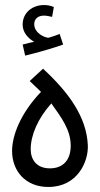

<svg xmlns="http://www.w3.org/2000/svg" viewBox="-20 -740 397 763"><path d="M80 -519C126 -530 190 -548 231 -563L217 -605C205 -600 190 -595 173 -590C157 -590 116 -609 116 -644C116 -663 129 -678 155 -678C166 -678 176 -675 187 -673L194 -712C181 -718 166 -720 155 -720C110 -720 70 -691 70 -642C70 -611 92 -587 116 -574C102 -571 89 -568 70 -563ZM172 3C289 3 332 -99 329 -163C324 -274 255 -371 151 -467L98 -418L143 -375C60 -288 28 -200 28 -140C28 -61 81 3 172 3ZM178 -71C126 -71 102 -105 102 -147C102 -203 131 -270 184 -329C224 -273 261 -224 261 -161C261 -102 229 -71 178 -71Z"/></svg>

Font: Noto Sans Arabic UI XCn
Style: Regular
Weight: 400
Width: 2
Designer: Monotype Design Team, Nadine Chahine and Nizar Qandah
Foundry: Monotype Imaging Inc.
Version: Version 2.010